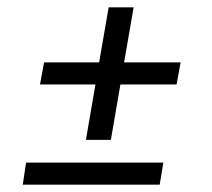

<svg xmlns="http://www.w3.org/2000/svg" viewBox="-20 -494 577 523"><path d="M472 -324 461 -264H308L282 -113H214L240 -264H89L100 -324H250L276 -474H344L318 -324ZM51 -51H425L415 9H42Z"/></svg>

Font: Grenze
Style: Italic
Weight: 400
Italic angle: -10°
Designer: Renata Polastri
Foundry: Omnibus-Type
Version: Version 1.002; ttfautohint (v1.8)